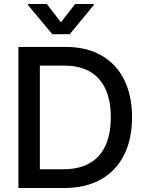

<svg xmlns="http://www.w3.org/2000/svg" viewBox="-20 -942 730 962"><path d="M72.3 0V-707H308.6Q412.1 -707 487.1 -664.8Q562 -622.6 601.8 -543.2Q641.6 -463.9 641.6 -354.5Q641.6 -244.6 601.3 -164.8Q561 -85 484.6 -42.5Q408.2 0 301.8 0ZM295.9 -93.8Q414.6 -93.8 474.9 -160.9Q535.2 -228 535.2 -354.5Q535.2 -480 475.8 -546.6Q416.5 -613.3 301.8 -613.3H179.7V-93.8ZM285.2 -830.1 356.4 -921.9H450.2V-917L329.1 -770.5H242.2L120.1 -917V-921.9H214.8Z"/></svg>

Font: Pretendard Std Medium
Style: Regular
Weight: 500
Designer: Base glyphs from Inter by Rasmus Andersson; Hangeul glyphs from Noto Sans CJK(Source Han Sans) by Jang Soo-young and Kan
Foundry: Kil Hyung-jin
Version: Version 1.309